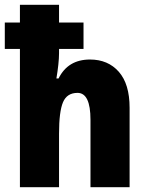

<svg xmlns="http://www.w3.org/2000/svg" viewBox="-23 -780 615 800"><path d="M223 -760V-686H325V-576H223V-558Q223 -538 220 -510Q217 -482 212 -453H221Q260 -532 352 -532Q427 -532 472 -481Q517 -430 517 -331V0H354V-281Q354 -393 300 -393Q256 -393 239.5 -354Q223 -315 223 -223V0H60V-576H-3V-686H60V-760Z"/></svg>

Font: Noto Sans Bengali Condensed ExtraBold
Style: Regular
Weight: 800
Width: 3
Designer: Joana Ranito - Universal Thirst; Jelle Bosma - Monotype Design Team
Foundry: Universal Thirst ehf.
Version: Version 3.000; ttfautohint (v1.8.4.7-5d5b)